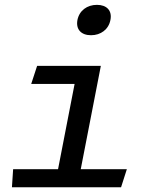

<svg xmlns="http://www.w3.org/2000/svg" viewBox="-20 -792 660 812"><path d="M137 -513.5 112 -437H295.5L225.5 -76.5H35.5L30.5 0H492L516.5 -76.5H321.5L406.5 -513.5ZM307.5 -707.5C300 -667.5 323.5 -643 365 -643C406 -643 439.5 -667.5 447 -707.5C455 -747.5 431 -771.5 390 -771.5C348.5 -771.5 315.5 -747.5 307.5 -707.5Z"/></svg>

Font: Monaspace Argon
Style: Italic
Weight: 400
Italic angle: -11°
Designer: Riley Cran & the Lettermatic Team
Foundry: Lettermatic
Version: Version 1.101 (Monaspace Argon)